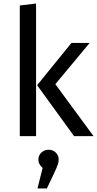

<svg xmlns="http://www.w3.org/2000/svg" viewBox="-20 -770 549 1086"><path d="M184 0H92V-739L184 -750ZM293 -294 509 0H399L190 -288L384 -527H487ZM312 133Q312 146 306.5 162Q301 178 286 210L245 296H192L221 180Q197 159 197 133Q197 109 214 93Q231 77 255 77Q279 77 295.5 93Q312 109 312 133Z"/></svg>

Font: Statis Sans
Style: Regular
Weight: 400
Designer: bBox Type GmbH
Foundry: bBox Type GmbH
Version: Version 1.000